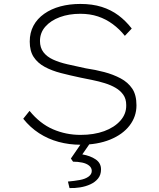

<svg xmlns="http://www.w3.org/2000/svg" viewBox="-20 -725 807 975"><path d="M389 10Q331 10 277.5 -4.5Q224 -19 178.5 -48.5Q133 -78 98 -122L130 -162Q183 -97 249 -68.5Q315 -40 389 -40Q457 -40 509 -59Q561 -78 591.5 -112.5Q622 -147 621 -191Q621 -223 606 -244Q591 -265 567 -279Q543 -293 512.5 -302.5Q482 -312 449.5 -318.5Q417 -325 388 -331Q336 -342 289.5 -354Q243 -366 207 -385.5Q171 -405 151 -435.5Q131 -466 131 -514Q131 -559 150 -594.5Q169 -630 204.5 -655Q240 -680 286.5 -692.5Q333 -705 388 -705Q449 -705 496.5 -690Q544 -675 581.5 -647Q619 -619 649 -580L614 -543Q587 -577 552.5 -602.5Q518 -628 477.5 -641.5Q437 -655 388 -655Q330 -655 284 -638Q238 -621 210.5 -590Q183 -559 183 -517Q183 -483 200.5 -460Q218 -437 249.5 -422.5Q281 -408 323 -398.5Q365 -389 416 -378Q464 -371 509.5 -359Q555 -347 592.5 -327Q630 -307 651.5 -275Q673 -243 673 -190Q673 -133 638 -87.5Q603 -42 539 -16Q475 10 389 10ZM333 230 325 197Q358 194 385.5 189Q413 184 429.5 172Q446 160 446 143Q446 127 432.5 116Q419 105 397 100.5Q375 96 351 96L340 80L399 -6H443L398 59Q439 66 466 84.5Q493 103 493 135Q493 163 478 181.5Q463 200 439 211Q415 222 387 226.5Q359 231 333 230Z"/></svg>

Font: Lexend Giga ExtraLight
Style: Regular
Weight: 250
Version: Version 1.007